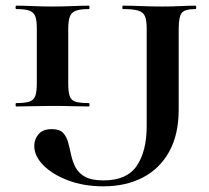

<svg xmlns="http://www.w3.org/2000/svg" viewBox="-20 -645 739 678"><path d="M221 -350Q221 -321 226 -306Q231 -291 246.5 -286Q262 -281 294 -281Q296 -281 296 -275Q296 -269 294 -269Q267 -269 235 -270Q203 -271 165 -271Q129 -271 96.5 -270Q64 -269 37 -269Q35 -269 35 -275Q35 -281 37 -281Q68 -281 83.5 -286Q99 -291 104.5 -306Q110 -321 110 -350V-544Q110 -573 104.5 -587.5Q99 -602 83.5 -607.5Q68 -613 37 -613Q35 -613 35 -619Q35 -625 37 -625Q64 -625 96.5 -623.5Q129 -622 165 -622Q203 -622 236 -623.5Q269 -625 294 -625Q296 -625 296 -619Q296 -613 294 -613Q263 -613 247.5 -607Q232 -601 226.5 -586Q221 -571 221 -542ZM670 -625Q673 -625 673 -619Q673 -613 670 -613Q632 -613 621.5 -599Q611 -585 611 -542V-258Q611 -170 577.5 -109.5Q544 -49 484 -18Q424 13 345 13Q276 13 220.5 -8Q165 -29 133 -61.5Q101 -94 101 -130Q101 -153 116 -171Q131 -189 163 -189Q190 -189 202.5 -176Q215 -163 220.5 -142.5Q226 -122 231 -98.5Q236 -75 246.5 -54.5Q257 -34 280 -21Q303 -8 346 -8Q428 -8 463 -59.5Q498 -111 498 -200V-544Q498 -573 492 -587.5Q486 -602 468 -607.5Q450 -613 414 -613Q412 -613 412 -619Q412 -625 414 -625Q445 -625 480 -623.5Q515 -622 553 -622Q588 -622 617.5 -623.5Q647 -625 670 -625Z"/></svg>

Font: Cormorant Infant Light
Style: Bold
Weight: 700
Version: Version 4.001